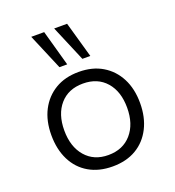

<svg xmlns="http://www.w3.org/2000/svg" viewBox="-137 -861 888 976"><g transform="rotate(-20 306.5 -372.5)"><path d="M307 8Q233 8 179 -23.5Q125 -55 96 -113Q67 -171 67 -248Q67 -325 96.5 -382Q126 -439 179.5 -471Q233 -503 307 -503Q381 -503 434.5 -471Q488 -439 517.5 -382Q547 -325 547 -248Q547 -171 517.5 -113Q488 -55 434.5 -23.5Q381 8 307 8ZM306 -54Q385 -54 431 -107Q477 -160 477 -248Q477 -336 431.5 -388Q386 -440 307 -440Q228 -440 182.5 -388Q137 -336 137 -248Q137 -160 182.5 -107Q228 -54 306 -54ZM348 -559 266 -753H336L391 -559ZM224 -559 142 -753H212L266 -559Z"/></g></svg>

Font: Nunito Sans 7pt Light
Style: Regular
Weight: 300
Designer: Vernon Adams
Foundry: Vernon Adams
Version: Version 3.101;gftools[0.9.27]